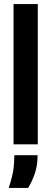

<svg xmlns="http://www.w3.org/2000/svg" viewBox="-20 -714 254 950"><path d="M47 0V-694H167V0ZM23 216Q44 152 47.5 115.5Q51 79 51 54H166Q166 105 152 145.5Q138 186 119 216Z"/></svg>

Font: Bricolage Grotesque 36pt Condensed SemiBold
Style: Regular
Weight: 600
Width: 3
Designer: Mathieu Triay
Foundry: Atelier Triay
Version: Version 1.001;gftools[0.9.33.dev8+g029e19f]